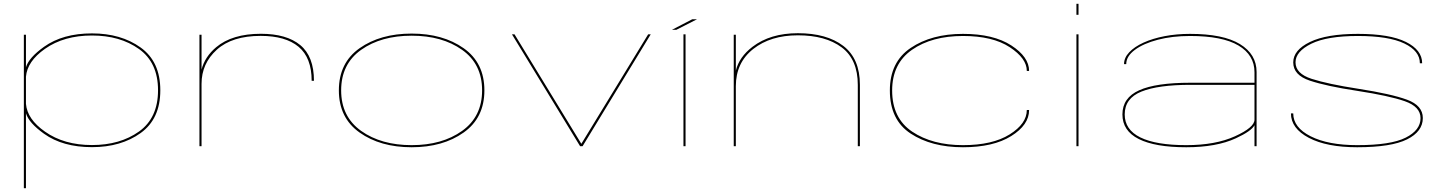

<svg xmlns="http://www.w3.org/2000/svg" viewBox="-20 -766 7576 1006"><path d="M105 220V-584H116V-413.5Q131 -464 211 -521Q309 -591 462 -591Q614 -591 717 -517Q820 -443 820 -293Q820 -143 717 -69Q614 5 462 5Q309 5 211 -65Q131 -122 116 -172.5V220ZM116 -222Q122.5 -141.5 215.5 -76.5Q315 -6 462 -6Q609 -6 708.5 -77Q808 -148 808 -293Q808 -438 708.5 -509Q609 -580 462 -580Q315 -580 215.5 -510Q122.5 -444.5 116 -364Z M1613 -342.5Q1613 -463.5 1544.5 -520.8Q1476 -578 1346 -578Q1196 -578 1116 -505.5Q1036 -433 1036 -326.5V0H1025V-584H1036V-401.5Q1053.5 -469 1112.5 -518.5Q1196.5 -589 1347 -589Q1481.5 -589 1553.2 -529.8Q1625 -470.5 1625 -342.5Z M2137 5.5Q1973 5.5 1864.2 -71.5Q1755.5 -148.5 1755.5 -292.5Q1755.5 -437 1864.2 -513.5Q1973 -590 2137 -590Q2300.5 -590 2409.2 -513.5Q2518 -437 2518 -292.5Q2518 -148.5 2409.2 -71.5Q2300.5 5.5 2137 5.5ZM2137 -5.5Q2296.5 -5.5 2401.2 -80.2Q2506 -155 2506 -292.5Q2506 -430.5 2401.2 -504.8Q2296.5 -579 2137 -579Q1977 -579 1872.2 -504.8Q1767.5 -430.5 1767.5 -292.5Q1767.5 -155 1872.2 -80.2Q1977 -5.5 2137 -5.5Z M3019.5 0 2662.5 -586H2676L3026 -12.5L3376 -586H3389.5L3032.5 0Z M3561 0V-586H3572V0ZM3501 -610 3607 -665H3632L3524 -610Z M3824.5 0V-584H3835.5V-396Q3853 -467.5 3923 -521Q4016 -592 4160.5 -592Q4311.5 -592 4398.5 -525.5Q4485.5 -459 4485.5 -322V0H4474.5V-321Q4474.5 -454.5 4390 -517.8Q4305.5 -581 4160.5 -581Q4017.5 -581 3926.5 -509.2Q3835.5 -437.5 3835.5 -314.5V0Z M5025.5 5.5Q4861 5.5 4751.8 -66Q4642.5 -137.5 4642.5 -292Q4642.5 -441.5 4751.8 -515Q4861 -588.5 5025.5 -588.5Q5185.5 -588.5 5278.8 -528Q5372 -467.5 5372 -394.5H5360Q5360 -460 5270.5 -518.8Q5181 -577.5 5025.5 -577.5Q4862.5 -577.5 4758.5 -505Q4654.5 -432.5 4654.5 -292Q4654.5 -146.5 4759.8 -76Q4865 -5.5 5025.5 -5.5Q5180.5 -5.5 5270.2 -61.8Q5360 -118 5360 -189.5H5372Q5372 -111.5 5278.2 -53Q5184.5 5.5 5025.5 5.5Z M5620 0V-586H5631V0ZM5620 -746H5631V-688.5H5620Z M6553 0V-110Q6537 -79 6455.5 -41.5Q6354 5.5 6195.5 5.5Q6032.5 5.5 5946.8 -37.5Q5861 -80.5 5861 -166.5Q5861 -253.5 5948.8 -293Q6036.5 -332.5 6217 -332.5H6553V-387.5Q6553 -477.5 6469 -527.5Q6385 -577.5 6215 -577.5Q6122.5 -577.5 6046.8 -557.8Q5971 -538 5926 -504.5Q5881 -471 5881 -430H5869.5Q5869.5 -463.5 5896.8 -492.2Q5924 -521 5971.8 -542.8Q6019.5 -564.5 6082 -576.5Q6144.5 -588.5 6215 -588.5Q6389 -588.5 6476.5 -535.2Q6564 -482 6564 -388.5V0ZM6553 -139V-321.5H6217.5Q6048.5 -321.5 5960.8 -286.2Q5873 -251 5873 -166.5Q5873 -86.5 5955 -46Q6037 -5.5 6195.5 -5.5Q6348.5 -5.5 6450.8 -52Q6553 -98.5 6553 -139Z M7091 5.5Q6931.5 5.5 6837.8 -43.8Q6744 -93 6744 -172H6756Q6756 -98 6847.5 -51.8Q6939 -5.5 7091 -5.5Q7267.5 -5.5 7345.2 -44.8Q7423 -84 7423 -147Q7423 -207 7340.2 -235.8Q7257.5 -264.5 7091 -290Q6929.5 -314.5 6842.8 -343.5Q6756 -372.5 6756 -439Q6756 -503.5 6843.5 -546Q6931 -588.5 7095 -588.5Q7261.5 -588.5 7346.5 -546.2Q7431.5 -504 7431.5 -434.5H7419.5Q7419.5 -499 7338 -538.2Q7256.5 -577.5 7095 -577.5Q6933 -577.5 6850.5 -536.8Q6768 -496 6768 -439.5Q6768 -380 6852.8 -352.8Q6937.5 -325.5 7096 -301Q7270 -274 7352.5 -243.5Q7435 -213 7435 -147.5Q7435 -77 7352.5 -35.8Q7270 5.5 7091 5.5Z"/></svg>

Font: Anybody UltraExpanded Thin
Style: Regular
Weight: 100
Width: 9
Designer: Tyler Finck
Foundry: Etcetera Type Company
Version: Version 1.010; ttfautohint (v1.8.3) -l 8 -r 50 -G 200 -x 14 